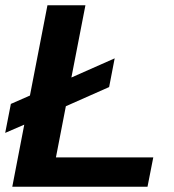

<svg xmlns="http://www.w3.org/2000/svg" viewBox="-29 -708 660 728"><path d="M183.1 -111.3H552.2L530.3 0H17.6L63 -235.4L-9.3 -204.1L12.2 -314L84.5 -345.7L150.9 -688H294.9L241.7 -414.1L405.8 -486.8L384.8 -377.9L220.7 -305.2Z"/></svg>

Font: Arimo
Style: Bold Italic
Weight: 700
Italic angle: -12°
Designer: Steve Matteson
Foundry: Monotype Imaging Inc.
Version: Version 1.33